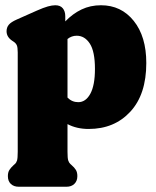

<svg xmlns="http://www.w3.org/2000/svg" viewBox="-20 -478 594 731"><path d="M228.5 -416.5V-396.5Q257 -426 290.5 -442Q324 -458 364.5 -458Q441.5 -458 489.2 -398.5Q537 -339 537 -238Q537 -118.5 476.2 -52.8Q415.5 13 317.5 13Q272 13 237 -5.5V100Q237 124.5 239.8 133Q242.5 141.5 248 146.5L253 151Q263 159.5 268.8 168.8Q274.5 178 274.5 192.5Q274.5 211 263.2 222Q252 233 233 233H51.5Q32.5 233 21.2 222.2Q10 211.5 10 192.5Q10 178 15.8 169Q21.5 160 31.5 151L36.5 146.5Q42 142 44.8 133.2Q47.5 124.5 47.5 100V-278.5Q47.5 -298 43.8 -306Q40 -314 31.5 -319.5L27 -322.5Q5 -337 5 -359Q5 -373.5 13.5 -383.8Q22 -394 43.5 -403.5L120 -437.5Q146 -449 162.2 -453.5Q178.5 -458 190.5 -458Q209.5 -458 219 -446.5Q228.5 -435 228.5 -416.5ZM272 -342Q252.5 -342 237 -329.5V-106.5Q254 -89 278 -89Q306.5 -89 324 -121.2Q341.5 -153.5 341.5 -215.5Q341.5 -282 322 -312Q302.5 -342 272 -342Z"/></svg>

Font: Fraunces 144pt SuperSoft Black
Style: Regular
Weight: 900
Version: Version 1.000;[b76b70a41]